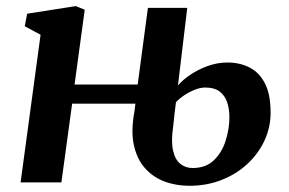

<svg xmlns="http://www.w3.org/2000/svg" viewBox="-20 -587 930 618"><path d="M552.8 -311.8Q567.9 -329.8 592.9 -346.6Q617.8 -363.4 648.8 -374.6Q679.7 -385.8 711.9 -385.8Q751.7 -385.8 783 -369.9Q814.4 -354.1 832.7 -318.7Q851 -283.3 851 -224Q851 -177.1 831.4 -134.7Q811.7 -92.3 776.4 -59.5Q741.1 -26.6 693.3 -7.8Q645.5 11 589.4 11Q545.5 11 508.3 -3.3Q471 -17.6 445.5 -47.1Q420 -76.5 410.5 -121.8Q401.1 -167.2 412.9 -228.9L415.8 -253.3H212.2L177.6 0H46.3L110.6 -475.2L59.7 -502.5L67.4 -542.9L224.2 -567.4L252.7 -555.7L220 -315H423.2L456.1 -561.7H582.7ZM640.1 -305.3Q625.6 -305.3 608.2 -298.6Q590.8 -291.9 574.4 -281.2Q558.1 -270.5 546.4 -258.2Q543.7 -239.3 541.7 -220.2Q539.7 -201.1 537.7 -182.2Q530.1 -132.4 537 -102.5Q543.8 -72.6 560.8 -59.4Q577.7 -46.2 599.9 -46.2Q642.8 -46.2 668.8 -71.5Q694.7 -96.7 706.5 -134.8Q718.4 -172.9 718.4 -210.3Q718.4 -235.2 711.5 -256.8Q704.6 -278.4 687.7 -291.8Q670.7 -305.3 640.1 -305.3Z"/></svg>

Font: Merriweather 7pt Light
Style: Italic
Weight: 300
Italic angle: -7.8°
Designer: Eben Sorkin
Foundry: Eben Sorkin
Version: Version 2.200;gftools[0.9.31]